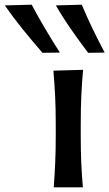

<svg xmlns="http://www.w3.org/2000/svg" viewBox="-158 -798 466 818"><path d="M71 0Q75 -54.5 77.2 -105.2Q79.5 -156 79.5 -218V-268Q79.5 -337.5 76.8 -390.2Q74 -443 69.5 -497L196 -500.5Q191 -445.5 188.5 -392Q186 -338.5 186 -268V-218Q186 -156 188.2 -105.2Q190.5 -54.5 195 0ZM23 -573Q-20 -622.5 -60.8 -672.8Q-101.5 -723 -137.5 -775L-23 -778Q4 -727 34.2 -676Q64.5 -625 97 -574ZM217.5 -573Q180 -622.5 145 -672.8Q110 -723 80 -775L190.5 -778Q211.5 -727 236.2 -676Q261 -625 288 -574Z"/></svg>

Font: Commissioner Flair Medium
Style: Regular
Weight: 500
Designer: Kostas Bartsokas
Foundry: Kostas Bartsokas
Version: Version 1.000; ttfautohint (v1.8.3)